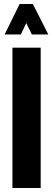

<svg xmlns="http://www.w3.org/2000/svg" viewBox="-20 -938 265 958"><path d="M3 -766 78 -918H144L221 -766H139L111 -823L84 -766ZM42 0V-700H183V0Z"/></svg>

Font: Stick No Bills ExtraBold
Style: Regular
Weight: 800
Version: Version 2.000